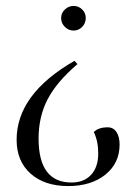

<svg xmlns="http://www.w3.org/2000/svg" viewBox="-20 -457 459 647"><path d="M198.5 -425Q211 -437 228 -437Q245 -437 257 -425Q269 -413 269 -396Q269 -379 257 -366.5Q245 -354 228 -354Q211 -354 198.5 -366.5Q186 -379 186 -396Q186 -413 198.5 -425ZM231 -252 241 -241Q171 -181 140.5 -122.5Q110 -64 110 10Q110 158 221 158Q263 158 287 132Q311 106 311 60Q311 18 296 -12Q312 -28 343 -28Q362 -28 372.5 -12Q383 4 383 30Q383 93 335 131.5Q287 170 210 170Q130 170 83 128Q36 86 36 14Q36 -140 231 -252Z"/></svg>

Font: Arapey Regular-Display
Style: Regular
Weight: 400
Designer: Eduardo Rodriguez Tunni
Foundry: Eduardo Rodriguez Tunni
Version: Version 4.000